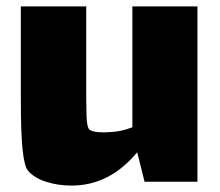

<svg xmlns="http://www.w3.org/2000/svg" viewBox="-20 -532 685 599"><path d="M596 -512V35H431L408 -57Q322 47 203 47Q161 47 123.5 35Q86 23 67 0Q56 -13 50.5 -65Q45 -117 45 -224V-512H249V-227Q249 -203 250 -171Q251 -139 257 -130Q265 -119 305 -119L324 -120Q357 -121 393 -135V-512Z"/></svg>

Font: Lalezar
Style: Bold
Weight: 700
Designer: Borna Izadpanah
Foundry: Borna Izadpanah
Version: Version 1.003;January 24, 2021;FontCreator 13.0.0.2683 64-bi